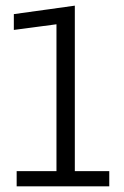

<svg xmlns="http://www.w3.org/2000/svg" viewBox="-20 -660 440 680"><path d="M39 -54H180V-574L29 -554V-610L245 -640V-54H367V0H39Z"/></svg>

Font: Changa ExtraLight
Style: Regular
Weight: 275
Designer: Eduardo Rodriguez Tunni
Foundry: Eduardo Rodriguez Tunni
Version: Version 2.002; ttfautohint (v1.5) -l 8 -r 50 -G 200 -x 14 -H